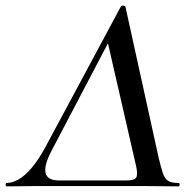

<svg xmlns="http://www.w3.org/2000/svg" viewBox="-53 -662 691 683"><path d="M-29 1Q-33 1 -33 -5Q-33 -11 -29 -11Q-10 -11 12.5 -23.5Q35 -36 58.5 -63.5Q82 -91 106 -134L377 -639Q379 -643 385.5 -642Q392 -641 393 -639L512 -98Q520 -65 526.5 -45.5Q533 -26 545.5 -18.5Q558 -11 582 -11Q586 -11 586 -5Q586 1 582 1Q557 1 530 0.5Q503 0 473 0H62Q32 0 15 0.5Q-2 1 -29 1ZM158 -20H397Q425 -20 431.5 -30.5Q438 -41 431 -72L331 -508L131 -127Q103 -74 109 -47Q115 -20 158 -20Z"/></svg>

Font: Cormorant SemiBold
Style: Italic
Weight: 600
Italic angle: -10°
Designer: Christian Thalmann (Catharsis Fonts)
Foundry: Catharsis Fonts
Version: Version 4.000